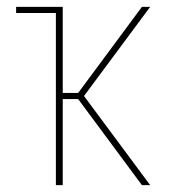

<svg xmlns="http://www.w3.org/2000/svg" viewBox="-20 -540 540 560"><path d="M143 0V-502H27V-520H163V-269H208L394 -520H418L225 -260L418 0H394L208 -251H163V0Z"/></svg>

Font: Iosevka Curly Thin
Style: Regular
Weight: 100
Monospace: yes
Designer: Belleve Invis
Foundry: Belleve Invis
Version: Version 22.1.2; ttfautohint (v1.8.4)